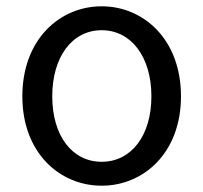

<svg xmlns="http://www.w3.org/2000/svg" viewBox="-20 -577 646 610"><path d="M303 13C436 13 555 -91 555 -271C555 -452 436 -557 303 -557C170 -557 51 -452 51 -271C51 -91 170 13 303 13ZM303 -63C209 -63 146 -146 146 -271C146 -396 209 -481 303 -481C397 -481 461 -396 461 -271C461 -146 397 -63 303 -63Z"/></svg>

Font: Noto Sans KR Regular
Style: Regular
Weight: 400
Designer: Ryoko NISHIZUKA  (kana & ideographs); Paul D. Hunt (Latin, Greek & Cyrillic); Wenlong ZHANG  (bopomofo); Sandoll Communi
Foundry: Adobe Systems Incorporated
Version: Version 1.004;PS 1.004;hotconv 1.0.82;makeotf.lib2.5.63406